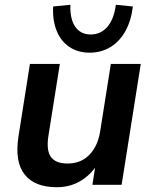

<svg xmlns="http://www.w3.org/2000/svg" viewBox="-20 -772 636 802"><path d="M217 10Q125 10 83 -43Q41 -96 57 -201L105 -505H230L182 -203Q173 -143 193 -116Q213 -89 262 -89Q318 -89 353 -125Q388 -161 398 -221L443 -505H568L488 0H366L382 -103H397Q368 -49 322 -19.5Q276 10 217 10ZM354 -552Q306 -552 270.5 -575.5Q235 -599 217 -642.5Q199 -686 202 -745L274 -752Q272 -692 294.5 -660Q317 -628 359 -628Q401 -628 428.5 -660Q456 -692 464 -752L535 -745Q528 -686 504 -642.5Q480 -599 441.5 -575.5Q403 -552 354 -552Z"/></svg>

Font: Mulish ExtraLight
Style: Italic
Weight: 200
Italic angle: -9°
Designer: Vernon Adams
Foundry: Vernon Adams
Version: Version 3.603